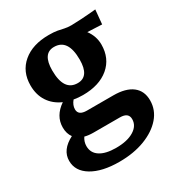

<svg xmlns="http://www.w3.org/2000/svg" viewBox="-139 -470 672 730"><g transform="rotate(-30 197.0 -105.0)"><path d="M181.6 -118.2Q160.6 -118.2 141.6 -121.6Q127.4 -104.5 127.4 -86.4Q127.4 -59.6 164.6 -59.6H280.3Q334.5 -59.6 363.3 -37.4Q392.1 -15.1 392.1 26.4Q392.1 68.4 364 100.8Q335.9 133.3 286.9 152.1Q237.8 170.9 174.8 170.9Q99.6 170.9 54.9 144.3Q10.3 117.7 10.3 72.3Q10.3 24.4 66.4 -4.4Q52.7 -22.5 52.7 -49.8Q52.7 -100.1 101.1 -133.3Q65.4 -148.9 45.9 -178.7Q26.4 -208.5 26.4 -249.5Q26.4 -310.1 68.6 -345.7Q110.8 -381.3 182.1 -381.3Q205.1 -381.3 219.5 -378.7Q233.9 -376 246.6 -373Q259.3 -370.1 276.4 -370.1Q288.6 -370.1 318.4 -371.8Q348.1 -373.5 384.3 -377L378.4 -314.5L314.9 -317.4Q337.9 -286.6 337.9 -250Q337.9 -189.5 295.7 -153.8Q253.4 -118.2 181.6 -118.2ZM187 -167.5Q237.8 -167.5 237.8 -241.7Q237.8 -332 176.8 -332Q126.5 -332 126.5 -257.8Q126.5 -167.5 187 -167.5ZM95.2 56.6Q95.2 86.4 119.9 102.5Q144.5 118.7 190.4 118.7Q239.3 118.7 268.3 101.1Q297.4 83.5 297.4 54.2Q297.4 25.4 260.3 25.4H144.5Q123 25.4 106.4 21Q95.2 37.6 95.2 56.6Z"/></g></svg>

Font: Markazi Text SemiBold
Style: Regular
Weight: 600
Designer: Borna Izadpanah (Arabic designer), Fiona Ross (Arabic design director) and Florian Runge (Latin designer)
Foundry: Borna Izadpanah and Florian Runge
Version: Version 1.001; ttfautohint (v1.8.3)